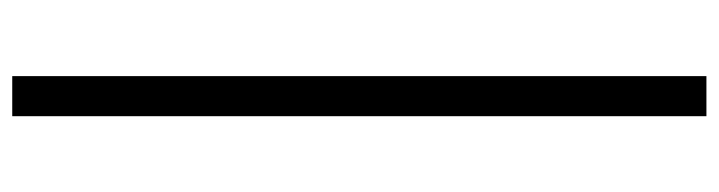

<svg xmlns="http://www.w3.org/2000/svg" viewBox="-444 -434 1157 309"><g transform="rotate(90 134.5 -279.5)"><path d="M102.5 279.3V-837.9H167V279.3Z"/></g></svg>

Font: Nasu
Style: Regular
Weight: 400
Designer: Ryoko NISHIZUKA (kana &amp; ideographs); Paul D. Hunt (Latin, Greek &amp; Cyrillic); Wenlong ZHANG (bopomofo); Sandoll C
Version: Version 2014.1215